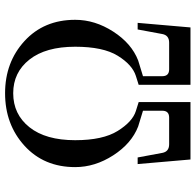

<svg xmlns="http://www.w3.org/2000/svg" viewBox="-27 -743 770 756"><g transform="rotate(-90 358.0 -365.0)"><path d="M369 -698Q286 -698 235 -634Q184 -570 184 -454Q184 -345 220.5 -286.5Q257 -228 299 -215L334 -204V0H108L90 -208H116L134 -111Q139 -84 168 -84H273Q300 -84 300 -111V-187L238 -206Q171 -232 124.5 -304Q78 -376 78 -454Q78 -577 162 -653.5Q246 -730 369 -730Q491 -730 574.5 -653.5Q658 -577 658 -454Q658 -376 611.5 -304Q565 -232 498 -206L436 -187V-111Q436 -84 463 -84H568Q597 -84 602 -111L620 -208H646L628 0H402V-204L437 -215Q481 -229 516.5 -286.5Q552 -344 552 -454Q552 -570 501.5 -634Q451 -698 369 -698Z"/></g></svg>

Font: Old Standard TT
Style: Regular
Weight: 400
Designer: Alexey Kryukov <alexios@thessalonica.org.ru>
Version: Version 1.0